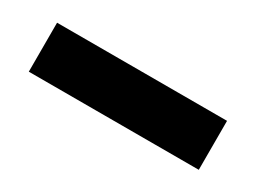

<svg xmlns="http://www.w3.org/2000/svg" viewBox="-25 -853 478 360"><g transform="rotate(30 214.0 -673.0)"><path d="M31 -620V-726H399V-620Z"/></g></svg>

Font: REM
Style: Bold
Weight: 700
Designer: Octavio Pardo
Foundry: Ashler Design
Version: Version 1.005;gftools[0.9.28]